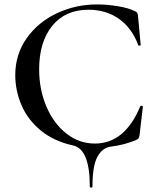

<svg xmlns="http://www.w3.org/2000/svg" viewBox="-20 -656 709 868"><path d="M312 2Q224 -17 164.5 -66Q105 -115 77 -181Q49 -247 49 -316Q49 -410 100.5 -483Q152 -556 237 -596Q322 -636 419 -636Q464 -636 512.5 -628Q561 -620 589 -606Q598 -602 600.5 -598Q603 -594 604 -583L616 -453Q616 -450 611 -449.5Q606 -449 605 -452Q576 -530 517.5 -571Q459 -612 380 -612Q275 -612 216 -539Q157 -466 157 -343Q157 -251 190 -174Q223 -97 280.5 -52Q338 -7 409 -7Q544 -7 614 -175Q616 -178 619 -178Q621 -178 623.5 -176.5Q626 -175 626 -174L611 -46Q609 -34 606.5 -30.5Q604 -27 595 -23Q544 -1 480 7Q441 13 419.5 54.5Q398 96 398 187Q398 192 392 192Q386 192 386 187Q386 20 312 2Z"/></svg>

Font: Cormorant Unicase SemiBold
Style: Regular
Weight: 600
Designer: Christian Thalmann (Catharsis Fonts)
Foundry: Catharsis Fonts
Version: Version 4.000